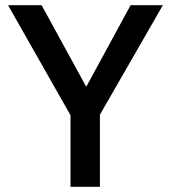

<svg xmlns="http://www.w3.org/2000/svg" viewBox="-20 -718 657 738"><path d="M251 0V-275L11 -698H140L310 -387H313L482 -698H606L364 -277V0Z"/></svg>

Font: IBM Plex Sans Thai Looped Medium
Style: Regular
Weight: 500
Designer: Mike Abbink, Paul van der Laan, Pieter van Rosmalen, Ben Mitchell, Mark Frömberg
Foundry: Bold Monday
Version: Version 1.1